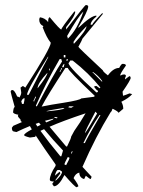

<svg xmlns="http://www.w3.org/2000/svg" viewBox="-20 -749 581 781"><path d="M255.9 -591.8Q293.9 -627.9 319.3 -702.1Q296.9 -680.7 252.9 -602.5Q255.9 -595.7 255.9 -591.8ZM269.5 -310.5 280.3 -316.4H260.7L257.8 -312.5ZM211.9 -267.6 213.9 -271.5 203.1 -273.4 200.2 -270.5ZM168 -295.9Q236.3 -301.8 242.2 -308.6L236.3 -309.6Q171.9 -299.8 168 -295.9ZM206.1 -13.7Q232.4 -37.1 232.4 -50.8L222.7 -57.6H215.8Q209 -57.6 203.1 -34.2L222.7 -50.8L225.6 -43.9L206.1 -17.6ZM249 -77.1Q262.7 -101.6 262.7 -107.4L255.9 -110.4Q242.2 -85.9 242.2 -80.1ZM272.5 -124Q272.5 -127 275.4 -133.8H272.5L269.5 -127Q269.5 -124 272.5 -124ZM76.2 -326.2Q80.1 -342.8 80.1 -349.6Q71.3 -349.6 66.4 -335.9Q69.3 -330.1 69.3 -326.2ZM119.1 -335.9Q119.1 -341.8 126 -352.5Q126 -356.4 123 -356.4Q123 -350.6 116.2 -339.8Q116.2 -335.9 119.1 -335.9ZM132.8 -389.6Q172.9 -440.4 172.9 -453.1Q132.8 -410.2 132.8 -389.6ZM395.5 -416V-419.9Q379.9 -441.4 358.4 -456.1H355.5ZM182.6 -462.9V-469.7H179.7V-462.9ZM225.6 -456.1Q225.6 -460.9 232.4 -469.7Q232.4 -472.7 229.5 -472.7Q229.5 -467.8 222.7 -459Q222.7 -456.1 225.6 -456.1ZM239.3 -475.6 242.2 -489.3Q237.3 -489.3 232.4 -475.6ZM372.1 -373Q378.9 -373 378.9 -379.9Q374 -379.9 362.3 -396.5Q367.2 -399.4 372.1 -399.4L385.7 -389.6Q385.7 -392.6 388.7 -392.6Q340.8 -452.1 275.4 -502.9H265.6Q265.6 -501 258.8 -492.2Q258.8 -476.6 372.1 -373ZM255.9 -502.9V-508.8Q249 -507.8 249 -502.9ZM129.9 -316.4Q199.2 -449.2 232.4 -499Q229.5 -505.9 229.5 -508.8H222.7Q165 -409.2 126 -319.3Q126 -316.4 129.9 -316.4ZM96.7 -363.3Q174.8 -515.6 175.8 -515.6V-519.5Q89.8 -382.8 89.8 -363.3ZM246.1 -515.6V-525.4H239.3V-515.6ZM282.2 -572.3Q331.1 -625 332 -642.6Q293.9 -603.5 279.3 -579.1V-572.3ZM131.8 -234.4 145.5 -241.2 138.7 -250 125 -245.1Q128.9 -240.2 131.8 -234.4ZM168 -251 195.3 -262.7 198.2 -266.6 163.1 -257.8ZM229.5 -113.3 236.3 -136.7Q195.3 -179.7 159.2 -223.6L144.5 -216.8Q177.7 -170.9 225.6 -113.3ZM252.9 -153.3Q269.5 -186.5 269.5 -193.4L282.2 -216.8Q306.6 -251 328.1 -288.1Q234.4 -256.8 181.6 -233.4Q208 -201.2 249 -153.3ZM325.2 -207Q328.1 -207 375 -287.1L368.2 -294.9Q325.2 -214.8 325.2 -207ZM325.2 -167Q329.1 -178.7 388.7 -280.3L384.8 -281.2Q348.6 -228.5 319.3 -167ZM149.4 -315.4Q186.5 -323.2 239.3 -331.1Q305.7 -341.8 310.5 -348.6L363.3 -355.5L365.2 -359.4Q255.9 -462.9 255.9 -472.7H246.1Q170.9 -357.4 149.4 -315.4ZM292 12.7Q285.2 12.7 242.2 -37.1Q218.8 8.8 199.2 8.8L192.4 -1L199.2 -10.7Q182.6 -10.7 182.6 -17.6Q182.6 -39.1 206.1 -74.2V-80.1Q156.2 -150.4 125 -198.2Q125 -194.3 123 -192.4L101.6 -189.5Q78.1 -195.3 78.1 -199.2Q78.1 -206.1 109.4 -222.7L101.6 -236.3Q75.2 -225.6 46.9 -211.9Q42 -212.9 35.2 -214.4Q28.3 -215.8 28.3 -229.5L34.2 -237.3L70.3 -252.9Q63.5 -253.9 63.5 -262.7Q52.7 -273.4 52.7 -278.3L54.7 -282.2Q33.2 -286.1 33.2 -293Q35.2 -313.5 40 -313.5Q23.4 -372.1 23.4 -376Q24.4 -382.8 30.3 -382.8Q39.1 -382.8 49.8 -356.4Q53.7 -356.4 59.6 -352.5Q66.4 -364.3 66.4 -373L63.5 -392.6L73.2 -399.4L83 -392.6Q186.5 -553.7 186.5 -575.2Q169.9 -594.7 153.3 -638.7Q156.2 -638.7 156.2 -642.6Q139.6 -650.4 139.6 -668.9Q139.6 -673.8 142.6 -678.7Q163.1 -675.8 175.8 -659.2Q175.8 -678.7 182.6 -678.7Q223.6 -628.9 229.5 -628.9Q229.5 -635.7 282.2 -702.1H286.1Q286.1 -684.6 249 -638.7V-628.9Q325.2 -728.5 329.1 -728.5Q338.9 -728.5 338.9 -721.7Q336.9 -702.1 298.8 -638.7V-635.7Q350.6 -685.5 372.1 -685.5V-681.6Q348.6 -663.1 348.6 -648.4H355.5Q355.5 -654.3 395.5 -695.3Q398.4 -695.3 398.4 -692.4L315.4 -591.8Q315.4 -588.9 298.8 -558.6Q298.8 -555.7 398.4 -462.9Q398.4 -458 418.9 -442.4Q441.4 -472.7 464.8 -472.7Q473.6 -489.3 478.5 -489.3Q492.2 -489.3 492.2 -482.4Q468.8 -449.2 468.8 -442.4H471.7Q477.5 -446.3 485.4 -446.3Q492.2 -445.3 492.2 -439.5Q488.3 -433.6 488.3 -425.8Q504.9 -439.5 508.8 -439.5L511.7 -432.6Q511.7 -423.8 478.5 -376L480.5 -359.4Q493.2 -363.3 506.8 -369.1L517.6 -366.2Q504.9 -350.6 473.6 -335Q481.4 -321.3 481.4 -306.6L461.9 -290Q461.9 -294.9 438.5 -306.6L434.6 -300.8L435.5 -298.8L429.7 -292Q369.1 -193.4 315.4 -70.3L352.5 -30.3Q351.6 -25.4 348.6 -20.5Q345.7 -20.5 329.1 -34.2L322.3 -20.5Q302.7 -26.4 302.7 -46.9Q287.1 -43.9 279.3 -24.4Q298.8 2 298.8 8.8Z"/></svg>

Font: Blackcraft
Style: Regular
Weight: 400
Designer: GGBotNet
Foundry: GGBotNet
Version: 1.00